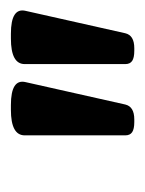

<svg xmlns="http://www.w3.org/2000/svg" viewBox="24 -766 272 361"><g transform="rotate(-90 160.5 -586.0)"><path d="M86 -487V-676Q86 -702 134 -702H143Q193 -702 186 -674L144 -487Q140 -470 116 -470H111Q98 -470 92 -474Q86 -478 86 -487ZM220 -487V-676Q220 -702 268 -702H277Q327 -702 320 -674L278 -487Q274 -470 250 -470H245Q232 -470 226 -474Q220 -478 220 -487Z"/></g></svg>

Font: Asap-MediumItalic
Style: Italic
Weight: 500
Italic angle: -6°
Designer: Pablo Cosgaya
Foundry: Omnibus-Type
Version: Version 2.000; ttfautohint (v1.8)